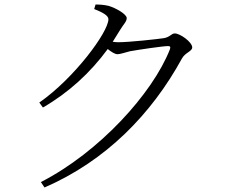

<svg xmlns="http://www.w3.org/2000/svg" viewBox="-20 -787 1040 850"><path d="M397 -747C432 -733 460 -719 460 -702C460 -645 308 -440 154 -333L170 -311C284 -377 380 -465 457 -570C473 -557 489 -547 500 -547C513 -547 534 -555 555 -560C593 -567 702 -583 724 -583C733 -583 736 -580 732 -568C655 -373 419 -113 161 19L177 43C449 -75 651 -282 786 -529C800 -554 831 -560 831 -577C831 -601 777 -639 754 -639C738 -639 734 -623 705 -618C678 -614 554 -600 502 -600C495 -600 488 -601 479 -602C490 -619 501 -637 512 -655C527 -680 541 -691 541 -707C541 -724 494 -751 461 -761C440 -766 420 -767 403 -767Z"/></svg>

Font: Noto Serif CJK JP Light
Style: Regular
Weight: 300
Designer: Ryoko NISHIZUKA 西塚涼子 (kana & ideographs); Frank Grießhammer (Latin, Greek & Cyrillic); Wenlong ZHANG 张文龙 (bopomofo); San
Foundry: Adobe Systems Incorporated
Version: Version 1.001;PS 1.001;hotconv 16.6.54;makeotf.lib2.5.65590